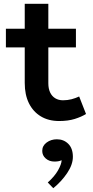

<svg xmlns="http://www.w3.org/2000/svg" viewBox="-20 -622 488 1009"><path d="M291 14Q235 14 194.5 -10.5Q154 -35 132 -79.5Q110 -124 110 -186V-602H234V-185Q234 -156 243.5 -136Q253 -116 270.5 -105.5Q288 -95 311 -95Q335 -95 356 -100.5Q377 -106 396 -115L432 -23Q408 -8 373 3Q338 14 291 14ZM11 -373V-471H379V-373ZM363 202Q363 243 333 287.5Q303 332 260 367L231 337Q267 305 285 273Q303 241 304 220Q295 224 286 225.5Q277 227 266 227Q239 227 220.5 211Q202 195 202 171Q202 144 225 127Q248 110 279 110Q315 110 339 134Q363 158 363 202Z"/></svg>

Font: BioRhyme
Style: Bold
Weight: 700
Designer: Aoife Mooney
Foundry: Aoife Mooney Type
Version: Version 1.600;gftools[0.9.33]